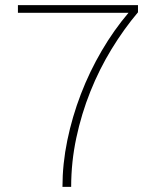

<svg xmlns="http://www.w3.org/2000/svg" viewBox="-20 -730 609 750"><path d="M224 0Q224 -90 243 -182Q262 -274 296 -362.5Q330 -451 377.5 -532Q425 -613 482 -680H50V-710H519V-682Q464 -617 416 -538.5Q368 -460 333 -372.5Q298 -285 278 -191Q258 -97 258 0Z"/></svg>

Font: Geist Thin
Style: Regular
Weight: 400
Designer: Basement.studio, Andrés Briganti, Mateo Zaragoza
Foundry: Basement.studio, Vercel, Andrés Briganti, Guido Ferreyra, Mateo Zaragoza
Version: Version 1.401